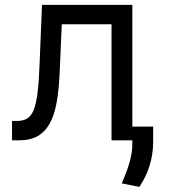

<svg xmlns="http://www.w3.org/2000/svg" viewBox="-20 -565 689 773"><path d="M28.4 -78.1H48.3Q72.8 -78.1 89.1 -87.7Q105.5 -97.3 115.6 -122.3Q125.7 -147.4 131.2 -191.4Q136.7 -235.4 139.2 -304L149.1 -545.5H512.8V-55.4H596.6V11.4Q595.5 58.6 582.2 102.1Q568.9 145.6 541.2 187.5L470.2 173.3Q479.4 152 487 131.9Q494.7 111.9 500.5 92.2Q506.4 72.4 509.6 52.7Q512.8 33 512.8 12.8V0H429V-467.3H228.7L220.2 -272.7Q217.3 -205.6 208.5 -154.7Q199.6 -103.7 180.9 -69.2Q162.3 -34.8 132.3 -17.4Q102.3 0 56.8 0H28.4Z"/></svg>

Font: Interop
Style: Regular
Weight: 400
Designer: Rasmus Andersson, Google, Jang Haemin
Foundry: jhaemin
Version: Version 1.008